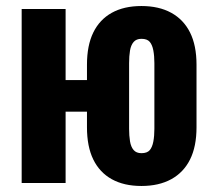

<svg xmlns="http://www.w3.org/2000/svg" viewBox="-20 -608 714 638"><path d="M450 10Q392 10 351.5 -12.5Q311 -35 290 -78Q269 -121 269 -185V-237H198V0H52V-578H198V-342H269V-393Q269 -457 290 -500Q311 -543 351.5 -565.5Q392 -588 450 -588Q508 -588 549 -565.5Q590 -543 611.5 -500Q633 -457 633 -393V-185Q633 -121 611.5 -78Q590 -35 549 -12.5Q508 10 450 10ZM450 -99Q469 -99 477.5 -109Q486 -119 489.5 -137.5Q493 -156 493 -180V-398Q493 -422 489.5 -440.5Q486 -459 477.5 -469Q469 -479 450 -479Q433 -479 424 -468.5Q415 -458 412 -440Q409 -422 409 -398V-180Q409 -157 412 -138.5Q415 -120 424 -109.5Q433 -99 450 -99Z"/></svg>

Font: Oswald SemiBold
Style: Regular
Weight: 600
Designer: Vernon Adams
Foundry: Vernon Adams
Version: Version 4.103;gftools[0.9.33.dev8+g029e19f]